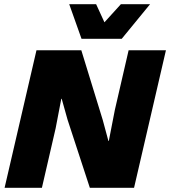

<svg xmlns="http://www.w3.org/2000/svg" viewBox="-20 -901 816 921"><path d="M371 -715 312 -881H441L481 -794L560 -881H700L564 -715ZM2 0 155 -660H370L473 -325L500 -225H502L531 -374L597 -660H776L623 0H411L304 -327L276 -427H274L247 -286L181 0Z"/></svg>

Font: Elaine Sans ExtraBold
Style: Italic
Weight: 800
Italic angle: -13°
Designer: Wei Huang
Foundry: Wei Huang
Version: Version 2.001;December 24, 2019;FontCreator 12.0.0.2547 64-b